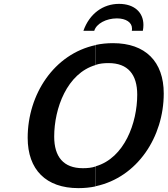

<svg xmlns="http://www.w3.org/2000/svg" viewBox="-20 -959 866 992"><path d="M718 -800C720 -810 721 -820 721 -830C721 -896 673 -939 595 -939C512 -939 442 -888 411 -800H467C478 -837 529 -864 584 -864C631 -864 662 -843 662 -812C662 -807 662 -802 661 -800ZM475 -624C495 -631 518 -633 541 -633C641 -633 689 -574 689 -470C689 -324 623 -143 475 -100V3C690 -43 826 -252 826 -476C826 -641 731 -736 564 -736C532 -736 503 -733 475 -727ZM474 -99C454 -92 431 -90 408 -90C308 -90 260 -149 260 -253C260 -399 326 -580 474 -623V-726C259 -680 123 -471 123 -247C123 -82 218 13 385 13C417 13 446 10 474 4Z"/></svg>

Font: Perun SemiBold Italic
Style: Regular
Weight: 400
Italic angle: -12°
Foundry: Copyright (c) Stefan Peev, Context Ltd, 2016
Version: Version 1.026